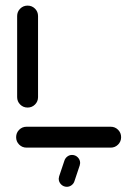

<svg xmlns="http://www.w3.org/2000/svg" viewBox="-20 -539 491 701"><path d="M422.2 -38.1Q422.2 -22.2 411.1 -11.1Q400 0 384.1 0H77Q61.1 0 50 -11.1Q38.9 -22.2 38.9 -38.1Q38.9 -54.1 50 -65.2Q61.1 -76.3 77 -76.3H384.1Q400 -76.3 411.1 -65.2Q422.2 -54.1 422.2 -38.1ZM80.7 -146.3Q64.8 -146.3 53.7 -157.4Q42.6 -168.5 42.6 -184.4V-480.4Q42.6 -496.3 53.7 -507.4Q64.8 -518.5 80.7 -518.5Q96.7 -518.5 107.8 -507.4Q118.9 -496.3 118.9 -480.4V-184.4Q118.9 -168.5 107.8 -157.4Q96.7 -146.3 80.7 -146.3ZM194.4 113.3Q194.4 110.7 195.9 104.8L215.2 47.4Q218.1 38.5 225.7 32.6Q233.3 26.7 243 26.7Q255.2 26.7 263.9 35.4Q272.6 44.1 272.6 56.3Q272.6 58.9 271.1 64.8L251.9 122.2Q249.3 131.1 241.5 137Q233.7 143 224.1 143Q211.9 143 203.1 134.3Q194.4 125.6 194.4 113.3Z"/></svg>

Font: 26F Galaxy Sans
Style: Bold
Weight: 700
Designer: C₂₉H₂₅N₃O₅
Version: Version 1.100